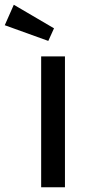

<svg xmlns="http://www.w3.org/2000/svg" viewBox="-101 -787 365 807"><path d="M172 -550H72V0H172ZM-81 -681 102 -615 126 -668 -43 -767Z"/></svg>

Font: Bruno Ace
Style: Regular
Weight: 400
Designer: Astigmatic (AOETI)
Foundry: Astigmatic (AOETI)
Version: Version 1.000